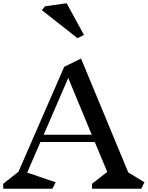

<svg xmlns="http://www.w3.org/2000/svg" viewBox="-23 -1167 913 1187"><path d="M850 0H546V-31L640 -104L563 -289H227L145 -100L321 -40L301 0H-3V-31L91 -105L374 -754L478 -805L770 -101L870 -40ZM399 -685 247 -334H544ZM456 -931 236 -1104 255 -1128 389 -1147 496 -951Z"/></svg>

Font: Inknut
Style: Antiqua
Weight: 400
Designer: Claus Eggers Srensen
Foundry: Claus Eggers Srensen
Version: Version 1.000; ttfautohint (v1.2) -l 7 -r 28 -G 50 -x 13 -D 